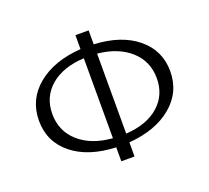

<svg xmlns="http://www.w3.org/2000/svg" viewBox="-117 -814 1056 970"><g transform="rotate(-20 411.0 -329.0)"><path d="M766 -334Q766 -221 679.5 -149Q593 -77 449 -66V10H378V-65Q230 -71 143.5 -141Q57 -211 57 -324Q57 -438 144.5 -510.5Q232 -583 378 -593V-668H449V-593Q595 -586 680.5 -515.5Q766 -445 766 -334ZM378 -114V-544Q264 -538 198 -481.5Q132 -425 132 -333Q132 -241 198.5 -182Q265 -123 378 -114ZM449 -113Q562 -120 626 -176.5Q690 -233 690 -323Q690 -415 624.5 -473.5Q559 -532 449 -543Z"/></g></svg>

Font: EauTestSC
Style: Regular
Weight: 400
Designer: Christian Thalmann (Catharsis Fonts)
Version: Version 0.001;PS 000.001;hotconv 1.0.88;makeotf.lib2.5.64775